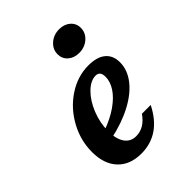

<svg xmlns="http://www.w3.org/2000/svg" viewBox="-187 -731 844 844"><g transform="rotate(-45 235.0 -309.5)"><path d="M47.9 -147Q47.9 -220.3 83.9 -285.1Q119.8 -349.9 179.3 -388.9Q238.8 -428 306.3 -428Q358.6 -428 386.4 -405.1Q414.2 -382.1 414.2 -339.2Q414.2 -292.6 381.9 -250.7Q349.7 -208.8 290.4 -177.3Q231.2 -145.9 151.9 -129L152.7 -175Q208.2 -194.8 246.6 -221.9Q285.1 -248.9 304.6 -279.1Q324.2 -309.2 324.2 -338.8Q324.2 -357.2 317.1 -365.6Q309.9 -373.9 296.9 -373.9Q265.5 -373.9 234.1 -343.2Q202.8 -312.5 182.9 -263Q163 -213.6 163 -161.8Q163 -113.4 181.7 -86.3Q200.4 -59.1 234.7 -59.1Q260.5 -59.1 282.4 -72.2Q304.3 -85.3 322.1 -111.3H376.9Q346 -49.9 301.1 -19.3Q256.1 11.3 197.1 11.3Q127 11.3 87.5 -30.6Q47.9 -72.6 47.9 -147ZM244.8 -558.2Q244.8 -588.8 268.9 -610.1Q293 -631.4 327.7 -631.4Q359.1 -631.4 379.3 -613.6Q399.5 -595.8 399.5 -568.1Q399.5 -537.5 375.4 -516.2Q351.3 -494.9 316.6 -494.9Q285.2 -494.9 265 -512.7Q244.8 -530.5 244.8 -558.2Z"/></g></svg>

Font: Playfair Micro SmCond SmLight
Style: Italic
Weight: 360
Width: 4
Italic angle: -15.6°
Designer: Claus Eggers Sørensen
Foundry: Claus Eggers Sørensen
Version: Version 2.203;Glyphs 3.3 (3326)